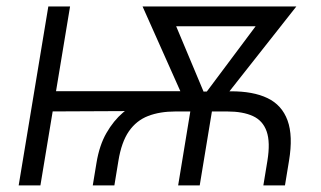

<svg xmlns="http://www.w3.org/2000/svg" viewBox="-20 -562 972 582"><path d="M261.2 0 272.5 -68.4Q281.2 -121.6 302.7 -158.9Q324.2 -196.3 352.8 -220.7Q381.3 -245.1 412.6 -258.8Q443.8 -272.5 473.1 -278.1Q502.4 -283.7 523.9 -283.7L678.7 -285.2Q747.1 -285.6 790.8 -264.6Q834.5 -243.7 851.6 -197Q868.7 -150.4 856 -74.2L843.8 0H778.3L790.5 -74.2Q799.8 -130.9 788.3 -163.6Q776.9 -196.3 746.6 -210.2Q716.3 -224.1 668.9 -224.1H511.7Q464.4 -224.1 429 -210.4Q393.6 -196.8 370.8 -164.1Q348.1 -131.3 338.9 -74.2L326.7 0ZM36.6 0 126.5 -542.5H192.4L102.5 0ZM111.3 -224.1 121.1 -285.6H544.9L535.2 -226.1ZM520 0 565.4 -275.9H630.9L585.4 0ZM553.2 -226.1 412.1 -542.5H488.8L614.7 -242.2L601.6 -226.1ZM583 -226.1 576.7 -244.1 799.8 -542.5H878.4L628.9 -226.1ZM460 -482.4 470.2 -542.5H830.1L820.3 -482.4Z"/></svg>

Font: Inter 16pt Light
Style: Italic
Weight: 300
Italic angle: -9.3988°
Version: Version 4.001;git-66647c0bb